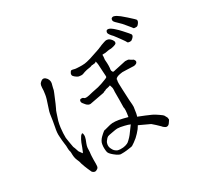

<svg xmlns="http://www.w3.org/2000/svg" viewBox="-168 -1042 1336 1274"><g transform="rotate(-30 500.0 -404.5)"><path d="M882 -726Q863 -750 848 -763Q835 -775 827.5 -783Q820 -791 818 -797Q817 -804 819 -811Q821 -816 826 -818Q831 -821 838 -820Q847 -818 858 -812Q871 -804 881 -796Q896 -784 915 -767Q960 -727 961.5 -722Q963 -717 961.5 -711Q960 -705 954 -697Q948 -689 943 -685.5Q938 -682 928 -683Q916 -683 914 -686Q914 -688 882 -726ZM804 -667Q778 -702 774 -707Q761 -720 755 -729Q749 -737 747 -744Q746 -750 749 -757Q751 -762 756 -764Q762 -766 769 -764Q777 -762 787 -755Q800 -746 809 -737Q824 -724 841 -705Q881 -661 883 -656Q885 -651 883 -645Q881 -639 874 -632Q867 -625 862 -622Q857 -619 845.5 -620Q834 -621 832 -625Q829 -633 804 -667ZM691 -145Q712 -137 735 -126Q752 -118 776 -101Q799 -85 801 -81Q805 -73 813 -59Q814 -57 815 -44Q815 -42 808 -32Q799 -18 795 -15Q790 -10 781 -9Q775 -8 767 -13Q753 -22 748 -30Q744 -35 723 -54Q700 -75 698 -76Q619 -112 618.5 -113Q618 -114 617 -114Q603 -91 602 -91Q583 -67 561 -47Q533 -24 514 -13Q510 -11 486 -8Q468 -5 449 -4Q424 -3 419 -4Q411 -6 394 -17Q376 -30 367 -39Q355 -50 351 -60Q348 -68 347 -89Q346 -105 349 -122Q351 -135 357 -145Q364 -157 373 -166Q408 -200 413 -196Q413 -196 459 -208Q492 -216 554 -201Q587 -192 589 -192Q590 -192 590 -192Q600 -248 594 -264Q594 -266 595 -321Q595 -349 595 -351Q595 -368 595 -382Q596 -389 596 -395Q596 -402 596 -407Q596 -412 593 -421Q589 -437 587 -435Q582 -432 563 -428Q553 -426 552 -426Q550 -423 546 -422Q529 -417 528 -414L416 -393Q411 -392 401 -396Q392 -400 384.5 -409Q377 -418 371.5 -425Q366 -432 366 -439Q366 -444 368.5 -449.5Q371 -455 379 -455Q382 -455 384.5 -454.5Q387 -454 389 -454Q392 -454 397 -449Q399 -447 402.5 -445.5Q406 -444 411 -444Q422 -444 436 -447Q454 -451 465 -454L514 -464Q523 -466 547 -474Q563 -480 577.5 -485.5Q592 -491 594.5 -494Q597 -497 596 -507Q596 -512 594 -538L591 -593Q590 -606 586 -619Q585 -619 585 -619Q577 -612 576 -612Q571 -614 567 -612Q564 -611 560 -611Q557 -610 552 -611Q545 -608 538 -606Q502 -601 489 -596Q469 -587 458 -588L446 -589Q438 -589 428 -595Q415 -603 406 -613Q401 -619 402 -628Q402 -632 407 -640Q410 -646 414 -649Q417 -651 422 -650Q428 -650 436 -647Q449 -644 458 -644Q467 -644 477 -643Q494 -642 516 -644Q529 -645 564 -655Q591 -663 630 -677L647 -683Q656 -688 657 -687Q657 -687 675 -695Q689 -700 695 -702Q705 -706 708 -706Q715 -708 722 -707Q731 -706 736 -703Q742 -700 749.5 -692Q757 -684 759 -678Q763 -673 762 -666Q762 -660 758 -656Q753 -652 743 -649Q735 -646 717 -643Q700 -643 691 -641Q682 -639 668 -637Q657 -638 647 -636Q647 -634 647 -632Q647 -627 647 -622Q647 -618 646 -612Q645 -607 645 -603Q644 -599 645 -594Q649 -549 644 -523Q643 -516 648 -508Q651 -501 658 -503Q662 -504 664 -504Q668 -505 672 -506L696 -511L756 -524Q779 -524 784 -520Q794 -512 807 -506Q812 -504 814 -500Q819 -492 819 -490Q819 -478 809.5 -472.5Q800 -467 790 -467Q765 -467 764 -468Q764 -469 738 -469L704 -470Q698 -470 684 -467Q657 -462 649 -450Q647 -447 648 -446Q650 -444 648 -441Q647 -440 646 -430Q645 -414 646 -401L647 -371Q650 -305 651 -286Q655 -244 654 -233Q653 -222 647 -187Q644 -172 641 -165Q666 -155 691 -145ZM579 -142Q564 -149 538 -155Q506 -163 487 -163Q477 -163 446 -157Q416 -152 410 -149Q399 -143 387 -126Q382 -120 379 -107Q377 -97 378 -89Q379 -80 384 -70Q391 -56 397 -50Q409 -39 419 -36Q434 -32 458 -34Q477 -36 492 -43Q500 -46 512 -58Q527 -72 537 -85Q562 -118 579 -142ZM250 -104Q250 -102 249 -90Q248 -79 248 -60Q248 -42 248 -32Q248 -22 247 -14Q246 -7 243 -2Q240 2 233 6Q224 12 217 11Q205 9 197 -1Q195 -4 184 -30Q180 -40 174 -54.5Q168 -69 165 -80Q163 -91 160 -99L153 -115Q144 -136 143 -160Q143 -181 141 -190H140Q137 -203 137 -219Q138 -228 134 -253Q131 -274 131 -279Q131 -283 129 -308V-309Q126 -337 135 -378Q144 -425 148 -457Q151 -485 166 -525Q183 -573 186 -595Q187 -601 190 -624Q191 -634 191 -647Q192 -667 197 -675Q202 -683 214 -691Q234 -703 253 -678Q268 -656 258 -629Q255 -620 253 -609Q252 -596 243 -576Q208 -491 202 -481Q196 -471 191 -455Q185 -439 174 -403Q168 -380 165 -356Q160 -313 161 -280L166 -247L173 -207Q173 -204 179 -191Q184 -176 189 -161L206 -137Q209 -130 223 -169Q236 -207 244 -221Q252 -235 256 -241Q260 -246 266.5 -250.5Q273 -255 275 -243Q277 -231 275 -222Q273 -213 270 -204Q267 -194 261 -181Q254 -163 253 -150Q252 -109 250 -104Z"/></g></svg>

Font: ToneOZ-Pinyin-Tsuipita-TC
Style: Regular
Weight: 400
Designer: ÂÆ£ÂøóÂáåJeffrey Xuan(jeffreyx@gmail.com, ToneOZ.com) ÈòøÂù§(cjkFonts)
Foundry: ToneOZ
Version: Version 0.24071